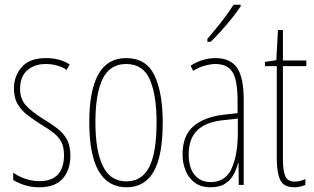

<svg xmlns="http://www.w3.org/2000/svg" viewBox="-20 -849 1330 813"><path d="M278 -189Q278 -129 245.5 -92.5Q213 -56 147 -56Q110 -56 81.5 -66Q53 -76 36 -87V-118Q58 -102 87 -92Q116 -82 147 -82Q200 -82 225.5 -110.5Q251 -139 251 -191Q251 -226 240 -247.5Q229 -269 208 -285.5Q187 -302 157 -320Q123 -341 96.5 -361.5Q70 -382 54.5 -408.5Q39 -435 39 -474Q39 -527 72 -565Q105 -603 175 -603Q234 -603 275 -576L262 -553Q246 -565 222 -571.5Q198 -578 174 -578Q125 -578 95 -551Q65 -524 65 -473Q65 -430 89.5 -403Q114 -376 162 -346Q195 -326 221 -306.5Q247 -287 262.5 -260Q278 -233 278 -189Z M669 -330Q669 -190 631 -123Q593 -56 516 -56Q358 -56 358 -332Q358 -466 396.5 -534.5Q435 -603 514 -603Q599 -603 634 -530Q669 -457 669 -330ZM384 -332Q384 -209 416 -145Q448 -81 515 -81Q581 -81 612 -142Q643 -203 643 -331Q643 -446 614.5 -512Q586 -578 514 -578Q445 -578 414.5 -514.5Q384 -451 384 -332Z M892 -603Q955 -603 983.5 -562.5Q1012 -522 1012 -424V-66H991L990 -159H988Q982 -134 969.5 -110.5Q957 -87 933.5 -71.5Q910 -56 872 -56Q830 -56 804 -76Q778 -96 765.5 -127.5Q753 -159 753 -195Q753 -274 798 -313.5Q843 -353 925 -363L986 -370V-421Q986 -511 964 -544.5Q942 -578 892 -578Q874 -578 850 -572Q826 -566 798 -549L787 -571Q838 -603 892 -603ZM924 -340Q850 -332 814.5 -296.5Q779 -261 779 -195Q779 -139 804 -108.5Q829 -78 872 -78Q935 -78 961 -136Q987 -194 987 -286V-347ZM999 -822Q983 -798 960.5 -770Q938 -742 915 -716.5Q892 -691 872 -672H858V-684Q892 -724 918 -757Q944 -790 969 -829H999Z M1228 -80Q1241 -80 1253.5 -83.5Q1266 -87 1273 -91V-66Q1263 -62 1252 -59Q1241 -56 1227 -56Q1181 -56 1166.5 -87Q1152 -118 1152 -178V-569H1102V-587L1150 -594L1157 -722H1178V-593H1277V-569H1178V-174Q1178 -126 1188 -103Q1198 -80 1228 -80Z"/></svg>

Font: Noto Sans Malayalam UI ExtraCondensed Thin
Style: Regular
Weight: 100
Width: 2
Designer: Jelle Bosma - Monotype Design Team
Foundry: Monotype Imaging Inc.
Version: Version 2.104; ttfautohint (v1.8.4.7-5d5b)